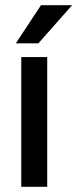

<svg xmlns="http://www.w3.org/2000/svg" viewBox="-20 -720 298 740"><path d="M62 0V-500H162V0ZM258 -700 128 -553H41L138 -700Z"/></svg>

Font: Epunda Sans Medium
Style: Regular
Weight: 500
Designer: Simon Atzbach
Foundry: typofactur
Version: Version 2.204; ttfautohint (v1.8.4.7-5d5b)